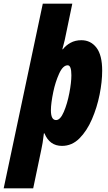

<svg xmlns="http://www.w3.org/2000/svg" viewBox="-83 -781 585 1041"><path d="M221 -130Q193 -130 193 -183Q193 -220 206 -283Q217 -336 237.5 -381.5Q258 -427 284 -427Q304 -427 304 -373Q304 -334 293 -276.5Q282 -219 263 -174.5Q244 -130 221 -130ZM-63 240H97L141 30Q144 17 148 -6.5Q152 -30 155 -58H158Q186 10 253 10Q307 10 347.5 -30.5Q388 -71 415.5 -134.5Q443 -198 457 -268Q471 -338 471 -398Q471 -482 440 -522.5Q409 -563 358 -563Q325 -563 299.5 -549Q274 -535 258 -514H255Q259 -527 261.5 -538.5Q264 -550 268 -564L309 -761H149Z"/></svg>

Font: Noto Sans Display Condensed Black
Style: Italic
Weight: 900
Width: 3
Italic angle: -192°
Designer: Monotype Design Team
Foundry: Monotype Imaging Inc.
Version: Version 1.900